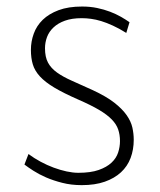

<svg xmlns="http://www.w3.org/2000/svg" viewBox="-20 -548 482 579"><path d="M341.8 -122.6Q341.8 -141.6 336.4 -157.5Q331.1 -173.3 317.1 -187.7Q303.2 -202.1 278.8 -216.6Q254.4 -231 216.3 -247.6Q171.9 -267.1 144 -283.7Q116.2 -300.3 100.3 -317.6Q84.5 -335 78.9 -354Q73.2 -373 73.2 -397.5Q73.2 -422.9 81.8 -446.5Q90.3 -470.2 108.9 -488.3Q127.4 -506.3 156.7 -517.3Q186 -528.3 227.5 -528.3Q252 -528.3 272.9 -523.9Q293.9 -519.5 311.8 -512.7Q329.6 -505.9 344.2 -497.6Q358.9 -489.3 370.6 -481L360.8 -448.7Q338.9 -462.4 320.1 -470.9Q301.3 -479.5 285.2 -484.4Q269 -489.3 254.6 -491.2Q240.2 -493.2 226.6 -493.2Q196.8 -493.2 175.8 -485.6Q154.8 -478 141.4 -465.3Q127.9 -452.6 121.8 -436.3Q115.7 -419.9 115.7 -402.3Q115.7 -376 124.8 -359.1Q133.8 -342.3 151.9 -329.3Q169.9 -316.4 197 -304.4Q224.1 -292.5 260.3 -275.9Q300.3 -257.3 324.5 -238.5Q348.6 -219.7 361.8 -200.9Q375 -182.1 379.2 -163.3Q383.3 -144.5 383.3 -126.5Q383.3 -96.7 373.8 -71.5Q364.3 -46.4 344.7 -28.3Q325.2 -10.3 295.9 0Q266.6 10.3 226.6 10.3Q194.8 10.3 168 3.4Q141.1 -3.4 119.1 -12.9Q97.2 -22.5 80.6 -33.2Q64 -43.9 53.7 -51.8L65.9 -83.5Q83 -70.8 102.5 -60.3Q122.1 -49.8 141.8 -42.5Q161.6 -35.2 180.9 -31Q200.2 -26.9 216.3 -26.9Q253.4 -26.9 277.6 -35.4Q301.8 -43.9 316.2 -57.4Q330.6 -70.8 336.2 -87.9Q341.8 -105 341.8 -122.6Z"/></svg>

Font: Ufes Sans Thin
Style: Regular
Weight: 100
Designer: Ricardo Esteves & Thais Bronze
Foundry: ProDesignUfes - Ricardo Esteves, Thais Bronze (This is a derivative work, based on Roboto family, by Christian Robertson
Version: Version 2.0